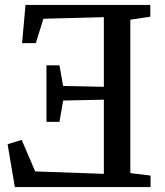

<svg xmlns="http://www.w3.org/2000/svg" viewBox="-20 -763 672 783"><path d="M511.5 -57 594 -47V0H40.5L11 -175L68.5 -192.5L123.5 -64L403.5 -54V-356.5L237.5 -353L222.5 -266H169.5V-496.5H222.5L237.5 -412.5L403.5 -409V-693L157 -686.5L126 -587H70L84 -743H593V-695L511.5 -682.5Z"/></svg>

Font: Merriweather 28pt
Style: Regular
Weight: 400
Version: Version 2.100